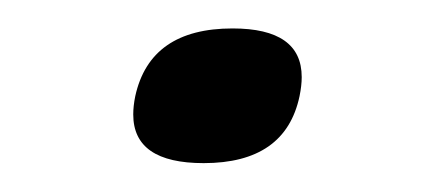

<svg xmlns="http://www.w3.org/2000/svg" viewBox="-20 -113 293 133"><path d="M121.1 0Q72.3 0 72.3 -33.7Q72.3 -39.6 73.7 -46.4Q84 -93.3 141.1 -93.3Q189 -93.3 189 -59.6Q189 -53.7 187.5 -46.4Q177.7 0 121.1 0Z"/></svg>

Font: inglobal
Style: Italic
Weight: 400
Italic angle: -12°
Designer: Andrey Kochetov, Denis Davydov, Evgeny Yurtaev
Foundry: inglobal
Version: Version 1.00 September 25, 2014, initial release